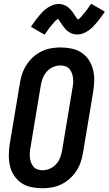

<svg xmlns="http://www.w3.org/2000/svg" viewBox="-20 -996 579 1024"><path d="M206 8Q176 8 147 2Q118 -4 95 -19.5Q72 -35 56 -58.5Q40 -82 33.5 -110Q27 -138 27 -167.5Q27 -197 32 -228L86 -552Q90 -578 98.5 -603Q107 -628 121.5 -650.5Q136 -673 156.5 -691.5Q177 -710 201.5 -722Q226 -734 252 -738.5Q278 -743 303 -743Q333 -743 362 -737Q391 -731 414.5 -715.5Q438 -700 453.5 -676.5Q469 -653 476 -625Q483 -597 482.5 -567.5Q482 -538 477 -507L423 -183Q419 -157 410.5 -132Q402 -107 387.5 -84.5Q373 -62 352.5 -43.5Q332 -25 307.5 -13Q283 -1 257 3.5Q231 8 206 8ZM207 -88Q227 -88 247 -97Q267 -106 281 -122.5Q295 -139 302 -158.5Q309 -178 312 -198L366 -523Q369 -537 370 -551.5Q371 -566 369.5 -579.5Q368 -593 363.5 -605.5Q359 -618 350.5 -628Q342 -638 329 -642.5Q316 -647 302 -647Q282 -647 262 -638Q242 -629 228 -612.5Q214 -596 207 -576.5Q200 -557 197 -537L143 -212Q140 -198 139 -183.5Q138 -169 139.5 -155.5Q141 -142 145.5 -129.5Q150 -117 158.5 -107Q167 -97 180 -92.5Q193 -88 207 -88ZM218 -811 145 -853Q157 -871 167.5 -885.5Q178 -900 188.5 -912Q199 -924 208.5 -934Q218 -944 232 -953.5Q246 -963 261.5 -969Q277 -975 292 -975Q302 -975 310.5 -973Q319 -971 327.5 -967Q336 -963 342.5 -958Q349 -953 355.5 -946Q362 -939 367 -932Q372 -925 376 -918.5Q380 -912 385.5 -904.5Q391 -897 395 -891Q399 -893 404.5 -898Q410 -903 413 -906.5Q416 -910 419.5 -914.5Q423 -919 427.5 -924Q432 -929 436.5 -934.5Q441 -940 445.5 -946.5Q450 -953 455 -960.5Q460 -968 466 -976L539 -934Q527 -916 516.5 -901.5Q506 -887 495.5 -875Q485 -863 475.5 -853Q466 -843 452.5 -833.5Q439 -824 423.5 -818Q408 -812 393 -812Q383 -812 374 -814Q365 -816 357 -820Q349 -824 342 -829Q335 -834 329 -841Q323 -848 317.5 -855Q312 -862 308 -868.5Q304 -875 298 -883.5Q292 -892 289 -896Q285 -893 279.5 -888.5Q274 -884 271 -880.5Q268 -877 264.5 -872.5Q261 -868 256.5 -863Q252 -858 247.5 -852.5Q243 -847 238.5 -840.5Q234 -834 229 -826.5Q224 -819 218 -811Z"/></svg>

Font: Iosevka Web
Style: Bold Italic
Weight: 700
Italic angle: -9°
Monospace: yes
Designer: Belleve Invis
Foundry: Belleve Invis
Version: Version 28.0.3; ttfautohint (v1.8.3)